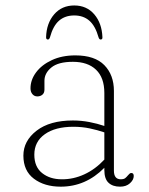

<svg xmlns="http://www.w3.org/2000/svg" viewBox="-20 -672 546 702"><path d="M65.5 -103Q65.5 -157 113.8 -194.2Q162 -231.5 246.5 -231.5Q277 -231.5 306.8 -225.8Q336.5 -220 361.5 -211.5V-332Q361.5 -388 331.2 -417Q301 -446 246.5 -446Q193 -446 167.8 -425.2Q142.5 -404.5 142.5 -376.5V-344.5Q142.5 -332 135 -325.8Q127.5 -319.5 116.5 -319.5Q105.5 -319.5 98.5 -327.8Q91.5 -336 91.5 -349Q91.5 -380 112 -407.5Q132.5 -435 169.5 -452.2Q206.5 -469.5 255.5 -469.5Q326.5 -469.5 361.5 -433.8Q396.5 -398 396.5 -339.5V-48Q396.5 -16.5 421.5 -16.5Q433 -16.5 438.2 -21Q443.5 -25.5 447.5 -30.5Q450.5 -33.5 453.2 -36.5Q456 -39.5 460 -39.5Q469 -39.5 469 -28.5Q469 -14.5 455.2 -2Q441.5 10.5 419 10.5Q392 10.5 376.8 -3.8Q361.5 -18 361.5 -50.5V-58.5Q293.5 10.5 202 10.5Q142.5 10.5 104 -18.5Q65.5 -47.5 65.5 -103ZM105.5 -106.5Q105.5 -62 134 -39.2Q162.5 -16.5 205.5 -16.5Q248 -16 288.2 -34.5Q328.5 -53 361.5 -88.5V-188Q336.5 -196.5 308.2 -202.5Q280 -208.5 248.5 -208.5Q182 -208.5 143.8 -181.2Q105.5 -154 105.5 -106.5ZM251.5 -615.5Q218 -615.5 196 -596.5Q174 -577.5 162.5 -535Q160 -527.5 155 -527.5Q148.5 -527.5 148.5 -536Q150 -587 178 -619.5Q206 -652 251.5 -652Q297 -652 324.8 -619.5Q352.5 -587 354.5 -536Q355 -527.5 348 -527.5Q343 -527.5 340.5 -535Q328.5 -577.5 306.5 -596.5Q284.5 -615.5 251.5 -615.5Z"/></svg>

Font: Fraunces 9pt Soft Thin
Style: Regular
Weight: 100
Version: Version 1.000;[b76b70a41]